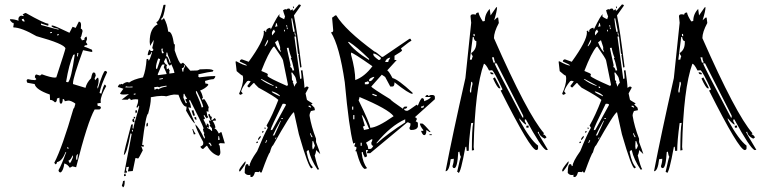

<svg xmlns="http://www.w3.org/2000/svg" viewBox="-20 -753 3356 841"><path d="M88.9 -659.2Q84 -667 83 -670.9L75.2 -668.9Q78.1 -659.2 83 -659.2ZM314.5 -52.7 318.4 -53.7 321.3 -78.1Q313.5 -76.2 313.5 -60.5ZM285.2 -38.1Q290 -39.1 299.8 -65.4L297.9 -73.2Q290 -51.8 279.3 -48.8Q284.2 -43 285.2 -38.1ZM276.4 -100.6 280.3 -101.6 278.3 -108.4H274.4ZM278.3 -392.6Q292 -406.2 307.6 -514.6L300.8 -512.7Q282.2 -471.7 269.5 -394.5ZM322.3 -504.9 321.3 -507.8Q321.3 -511.7 323.2 -517.6L322.3 -521.5L318.4 -520.5V-515.6L317.4 -508.8Q318.4 -504.9 322.3 -504.9ZM230.5 -597.7 238.3 -599.6 237.3 -603.5 229.5 -601.6ZM200.2 -607.4 208 -609.4 207 -613.3 199.2 -611.3ZM246.1 2H244.1Q237.3 2 236.3 -7.8Q250 -31.2 270.5 -87.9L266.6 -85.9Q252 -46.9 229.5 -43Q229.5 -35.2 222.7 -33.2L217.8 -40Q252.9 -107.4 301.8 -277.3Q305.7 -278.3 309.6 -295.9V-299.8Q291 -312.5 279.3 -312.5L263.7 -309.6Q261.7 -319.3 255.9 -319.3H254.9Q254.9 -299.8 246.1 -297.9L241.2 -304.7L240.2 -325.2L229.5 -321.3Q229.5 -305.7 220.7 -304.7Q210 -315.4 201.2 -315.4H199.2L198.2 -338.9Q136.7 -360.4 131.8 -384.8Q128.9 -384.8 99.6 -390.6L96.7 -398.4Q96.7 -406.2 103.5 -406.2Q117.2 -402.3 130.9 -402.3H135.7Q135.7 -406.2 139.6 -406.2L132.8 -414.1Q132.8 -425.8 139.6 -426.8L155.3 -421.9L163.1 -427.7Q203.1 -413.1 219.7 -413.1L226.6 -414.1Q266.6 -536.1 266.6 -541Q262.7 -560.5 139.6 -594.7Q73.2 -632.8 39.1 -632.8L38.1 -636.7Q40 -642.6 40 -648.4L39.1 -653.3L38.1 -652.3Q33.2 -652.3 25.4 -662.1L23.4 -668.9H27.3Q43 -668.9 61.5 -662.1L60.5 -668.9Q60.5 -680.7 72.3 -684.6Q80.1 -682.6 85 -682.6L79.1 -689.5Q85 -694.3 92.8 -696.3Q175.8 -649.4 191.4 -649.4L192.4 -642.6L189.5 -640.6L159.2 -650.4L160.2 -643.6Q233.4 -623 237.3 -623L235.4 -627Q207 -631.8 205.1 -639.6L209 -641.6Q217.8 -641.6 284.2 -609.4L297.9 -635.7L311.5 -630.9L325.2 -658.2Q335 -658.2 335 -643.6L334 -627Q339.8 -627 341.8 -617.2Q335.9 -587.9 332 -587.9Q337.9 -580.1 338.9 -576.2L350.6 -579.1L349.6 -582Q349.6 -589.8 359.4 -592.8L361.3 -582L356.4 -568.4L363.3 -558.6L355.5 -552.7Q355.5 -555.7 352.5 -555.7L348.6 -547.9Q354.5 -547.9 382.8 -535.2L384.8 -527.3L380.9 -525.4L343.8 -533.2Q299.8 -413.1 299.8 -388.7V-384.8L354.5 -368.2Q359.4 -390.6 378.9 -410.2Q383.8 -434.6 388.7 -435.5Q396.5 -435.5 397.5 -430.7Q398.4 -425.8 399.4 -421.9L394.5 -409.2L396.5 -401.4L406.2 -412.1H410.2L412.1 -402.3Q412.1 -385.7 406.2 -372.1L408.2 -364.3Q432.6 -442.4 440.4 -442.4Q446.3 -442.4 449.2 -436.5Q421.9 -378.9 416 -345.7L423.8 -342.8Q433.6 -380.9 439.5 -382.8L445.3 -376Q420.9 -333 420.9 -310.5L421.9 -302.7L406.2 -299.8L408.2 -289.1Q419.9 -289.1 421.9 -283.2Q421.9 -275.4 415 -273.4H394.5Q363.3 -218.8 313.5 -20.5L296.9 -24.4Q290 -19.5 285.2 -18.6Q276.4 -33.2 261.7 -37.1Q257.8 -5.9 246.1 2Z M689.5 -519.5 697.3 -520.5 696.3 -524.4Q691.4 -531.2 691.4 -535.2Q694.3 -536.1 694.3 -539.1V-540L686.5 -539.1ZM723.6 -477.5 727.5 -478.5 724.6 -489.3Q713.9 -512.7 712.9 -522.5H709V-518.6Q709 -511.7 707 -506.8H708Q715.8 -506.8 723.6 -477.5ZM668 -451.2Q681.6 -489.3 681.6 -494.1L672.9 -497.1Q663.1 -470.7 663.1 -457Q663.1 -451.2 666 -451.2ZM721.7 -430.7 744.1 -433.6Q741.2 -450.2 730.5 -471.7L724.6 -465.8Q715.8 -465.8 708 -499Q703.1 -497.1 698.2 -482.4Q706.1 -468.8 711.9 -468.8L709 -460.9L710.9 -449.2L718.8 -454.1Q719.7 -446.3 723.6 -446.3Q721.7 -442.4 721.7 -437.5ZM671.9 -423.8 710 -428.7Q710 -432.6 697.3 -459Q700.2 -464.8 700.2 -468.8V-470.7Q696.3 -470.7 691.9 -470.2Q687.5 -469.7 670.9 -427.7ZM783.2 -439.5V-442.4Q783.2 -451.2 791 -463.9Q791 -467.8 787.1 -467.8V-465.8Q787.1 -456.1 776.4 -454.1L779.3 -439.5ZM678.7 -404.3 693.4 -407.2V-411.1L677.7 -408.2ZM560.5 -370.1V-374L545.9 -373Q536.1 -373 533.2 -375Q529.3 -374 529.3 -370.1ZM657.2 -359.4Q661.1 -362.3 664.1 -363.3Q667 -364.3 668 -364.3Q672.9 -364.3 672.9 -361.3Q688.5 -371.1 710 -374L709 -377.9Q678.7 -374 678.7 -370.1L670.9 -373L655.3 -371.1ZM566.4 -337.9 574.2 -339.8 573.2 -343.8 565.4 -341.8ZM863.3 -282.2 870.1 -284.2Q868.2 -300.8 841.8 -353.5H837.9L838.9 -345.7Q861.3 -296.9 863.3 -282.2ZM793.9 -300.8 797.9 -301.8V-305.7Q793 -310.5 792 -318.4L799.8 -320.3Q789.1 -335 788.1 -341.8H784.2L783.2 -325.2ZM558.6 -176.8 562.5 -177.7 561.5 -184.6 557.6 -183.6ZM942.4 -140.6 939.5 -156.2H935.5L936.5 -152.3Q936.5 -146.5 934.6 -140.6ZM903.3 -112.3 906.2 -114.3V-118.2Q902.3 -123 900.4 -127.9L892.6 -127Q902.3 -118.2 903.3 -112.3ZM524.4 3.9 556.6 -165Q555.7 -168.9 551.8 -168.9Q535.2 -77.1 522.5 -74.2V-75.2Q522.5 -86.9 554.7 -207L561.5 -209V-203.1Q561.5 -197.3 560.5 -192.4Q560.5 -189.5 564.5 -189.5V-190.4Q564.5 -202.1 589.8 -286.1Q588.9 -290 585 -290L585.9 -283.2L578.1 -282.2V-285.2Q585 -300.8 585 -312.5V-317.4L575.2 -318.4Q563.5 -318.4 552.7 -314.5Q551.8 -321.3 545.9 -321.3Q541 -320.3 541 -317.4V-316.4H512.7L544.9 -340.8Q530.3 -338.9 521.5 -338.9Q506.8 -338.9 505.9 -343.8L520.5 -364.3L500 -371.1H498Q496.1 -371.1 496.1 -372.1Q496.1 -375 503.9 -385.7V-381.8L512.7 -385.7Q515.6 -385.7 515.6 -382.8Q527.3 -392.6 538.1 -393.6L545.9 -391.6Q563.5 -405.3 606.4 -414.1Q619.1 -446.3 622.1 -494.1L628.9 -495.1L630.9 -487.3Q635.7 -488.3 645.5 -521.5Q645.5 -524.4 642.6 -524.4H641.6V-522.5Q641.6 -512.7 627.9 -510.7L627 -514.6Q630.9 -534.2 635.7 -536.1Q638.7 -529.3 643.6 -529.3Q651.4 -529.3 651.4 -535.2Q651.4 -541 646.5 -541Q653.3 -568.4 653.3 -576.2V-578.1L637.7 -551.8L635.7 -569.3Q635.7 -629.9 670.9 -646.5Q665 -652.3 665 -656.2Q680.7 -659.2 696.3 -731.4L704.1 -732.4L705.1 -729.5Q696.3 -672.9 686.5 -671.9L687.5 -664.1L698.2 -673.8Q712.9 -647.5 716.8 -614.3H718.8Q734.4 -614.3 742.2 -558.6L746.1 -559.6L745.1 -532.2Q764.6 -473.6 773.4 -473.6L781.2 -478.5Q789.1 -472.7 813.5 -443.4L843.8 -444.3Q848.6 -445.3 855.5 -449.2L884.8 -450.2Q914.1 -450.2 915 -442.4Q912.1 -442.4 912.1 -439.5Q896.5 -438.5 849.6 -427.7L848.6 -424.8L849.6 -421.9L848.6 -416H849.6Q851.6 -416 852.5 -414.1Q892.6 -419.9 922.9 -419.9V-418.9Q922.9 -412.1 915 -406.2Q897.5 -405.3 877.9 -398.4L879.9 -386.7H883.8Q891.6 -386.7 892.6 -380.9Q879.9 -365.2 856.4 -356.4Q865.2 -344.7 869.1 -323.2H865.2L866.2 -315.4L874 -319.3Q882.8 -310.5 894.5 -283.2Q892.6 -279.3 892.6 -272.5L893.6 -263.7L884.8 -265.6L887.7 -246.1L892.6 -240.2L885.7 -234.4Q877 -243.2 876 -249Q872.1 -249 872.1 -245.1Q877 -238.3 877.9 -233.4L871.1 -229.5Q881.8 -210.9 881.8 -204.1H885.7V-211.9Q893.6 -210.9 894 -205.1Q894.5 -199.2 895.5 -193.4L886.7 -196.3L887.7 -192.4Q904.3 -185.5 905.3 -179.7H909.2L908.2 -191.4L898.4 -202.1V-203.1Q898.4 -206.1 901.4 -207Q896.5 -214.8 894.5 -225.6L903.3 -222.7L891.6 -252L899.4 -252.9Q900.4 -241.2 908.2 -241.2Q906.2 -234.4 906.2 -226.6L910.2 -227.5L920.9 -236.3Q924.8 -231.4 926.8 -225.6L911.1 -223.6Q920.9 -210.9 923.8 -194.3Q919.9 -193.4 919.9 -189.5H920.9Q927.7 -189.5 938.5 -168L946.3 -173.8H950.2L964.8 -125L944.3 -126L937.5 -122.1L942.4 -114.3L945.3 -86.9Q945.3 -73.2 936.5 -70.3Q905.3 -80.1 886.7 -115.2Q882.8 -113.3 870.1 -100.6H869.1Q863.3 -100.6 857.4 -110.4Q870.1 -117.2 870.1 -122.1V-130.9Q837.9 -189.5 835 -209Q852.5 -194.3 874 -147.5H877.9Q877 -156.2 873 -163.1L875 -170.9Q870.1 -176.8 869.1 -186.5Q869.1 -189.5 872.1 -190.4Q865.2 -211.9 812.5 -314.5H808.6L809.6 -306.6Q813.5 -302.7 817.4 -280.3Q810.5 -282.2 806.6 -282.2H804.7Q805.7 -278.3 834 -212.9Q826.2 -212.9 794.9 -268.6Q796.9 -275.4 796.9 -282.2V-286.1H794.9Q780.3 -286.1 761.7 -337.9L742.2 -338.9Q730.5 -337.9 708 -331.1Q701.2 -333 687.5 -333Q670.9 -333 640.6 -327.1V-320.3Q640.6 -297.9 628.9 -254.9Q619.1 -253.9 602.5 -118.2H609.4V-110.4Q603.5 -110.4 598.6 -113.3L605.5 -94.7Q587.9 -59.6 585 -58.6Q579.1 -60.5 575.2 -60.5H573.2L561.5 -3.9L540 -2L544.9 -22.5L533.2 -20.5V-13.7Q533.2 -8.8 531.2 -8.8L536.1 -1V2.9ZM574.2 -256.8 572.3 -268.6 579.1 -270.5 580.1 -265.6Q580.1 -258.8 574.2 -256.8ZM566.4 -233.4 565.4 -241.2H572.3V-239.3Q572.3 -233.4 566.4 -233.4ZM569.3 -217.8H567.4Q561.5 -217.8 559.6 -224.6Q559.6 -232.4 566.4 -233.4ZM826.2 -246.1 819.3 -268.6 827.1 -270.5 834 -247.1ZM622.1 -198.2 621.1 -204.1Q621.1 -213.9 627 -215.8L627.9 -205.1Q627.9 -200.2 622.1 -198.2ZM840.8 -228.5H839.8Q833 -228.5 831.1 -239.3L838.9 -240.2ZM829.1 -164.1 822.3 -187.5H826.2Q827.1 -180.7 836.9 -166ZM523.4 18.6V14.6Q523.4 7.8 529.3 6.8L531.2 17.6ZM518.6 67.4 513.7 59.6Q518.6 47.9 518.6 42V40L526.4 38.1Q526.4 66.4 518.6 67.4Z M1264.6 -613.3 1271.5 -614.3 1259.8 -672.9 1255.9 -671.9Q1259.8 -636.7 1264.6 -613.3ZM1349.6 -98.6Q1354.5 -99.6 1359.4 -115.2L1351.6 -135.7L1348.6 -134.8L1347.7 -110.4ZM1348.6 -152.3 1347.7 -156.2Q1342.8 -161.1 1341.8 -168.9H1337.9L1339.8 -162.1L1344.7 -152.3ZM1141.6 -127 1145.5 -127.9 1150.4 -139.6 1146.5 -138.7ZM1188.5 -143.6 1190.4 -151.4 1187.5 -150.4 1185.5 -143.6ZM1174.8 -159.2 1181.6 -160.2Q1199.2 -197.3 1210.9 -224.6L1208 -223.6Q1186.5 -185.5 1174.8 -159.2ZM1212.9 -231.4 1219.7 -233.4 1218.8 -236.3 1211.9 -235.4ZM1342.8 -281.2Q1340.8 -290 1335.9 -290L1330.1 -289.1Q1332 -284.2 1342.8 -281.2ZM1166 -182.6 1172.9 -184.6 1232.4 -293 1231.4 -296.9 1223.6 -298.8 1217.8 -297.9Q1166 -193.4 1166 -185.5ZM1206.1 -331.1V-334Q1195.3 -345.7 1172.9 -352.5L1169.9 -351.6Q1170.9 -346.7 1206.1 -331.1ZM1188.5 -367.2 1194.3 -368.2Q1193.4 -374 1188.5 -374H1186.5ZM1269.5 -373Q1275.4 -388.7 1280.3 -389.6L1275.4 -410.2Q1274.4 -417 1259.8 -435.5L1255.9 -434.6Q1258.8 -422.9 1258.8 -403.3Q1263.7 -397.5 1264.6 -393.6L1261.7 -392.6Q1265.6 -388.7 1269.5 -373ZM1178.7 -376 1177.7 -378.9 1125 -407.2 1122.1 -406.2Q1144.5 -387.7 1178.7 -376ZM1261.7 -443.4 1268.6 -445.3Q1258.8 -490.2 1253.9 -497.1Q1253.9 -499 1256.8 -500Q1248 -520.5 1244.1 -543.9L1236.3 -543L1252.9 -466.8L1251 -459H1252Q1257.8 -459 1261.7 -443.4ZM1236.3 -377Q1241.2 -377.9 1241.2 -382.8L1219.7 -488.3Q1218.8 -496.1 1181.6 -548.8L1177.7 -547.9Q1155.3 -521.5 1125 -443.4Q1126 -440.4 1128.9 -440.4Q1152.3 -431.6 1153.3 -427.7L1151.4 -419.9Q1158.2 -411.1 1236.3 -377ZM1210.9 -526.4V-527.3Q1210.9 -532.2 1208 -532.2H1207V-546.9L1197.3 -577.1L1184.6 -567.4Q1202.1 -526.4 1210.9 -526.4ZM1141.6 -550.8Q1154.3 -566.4 1154.3 -576.2V-579.1Q1150.4 -578.1 1138.7 -550.8ZM1272.5 -596.7 1275.4 -597.7 1272.5 -611.3 1269.5 -610.4ZM1224.6 -615.2 1228.5 -616.2 1226.6 -623 1223.6 -622.1ZM1237.3 -625 1240.2 -626 1239.3 -632.8 1235.4 -631.8ZM1171.9 -597.7 1185.5 -614.3Q1180.7 -620.1 1180.7 -624Q1170.9 -617.2 1170.9 -605.5ZM1238.3 -635.7 1237.3 -642.6H1233.4L1235.4 -635.7ZM1184.6 -635.7 1195.3 -637.7 1192.4 -651.4 1188.5 -650.4V-647.5Q1188.5 -643.6 1184.6 -635.7ZM1083 22.5Q1076.2 22.5 1075.2 16.6Q1078.1 16.6 1078.1 12.7L1070.3 13.7Q1057.6 13.7 1051.8 3.9Q1051.8 -34.2 1062.5 -34.2Q1068.4 -34.2 1069.3 -25.4L1073.2 -26.4Q1073.2 -43.9 1106.4 -90.8Q1137.7 -167 1153.3 -193.4L1147.5 -203.1Q1172.9 -247.1 1199.2 -315.4Q1185.5 -329.1 1112.3 -369.1Q1093.8 -386.7 1093.8 -389.6L1089.8 -388.7L1072.3 -370.1Q1065.4 -370.1 1063.5 -377L1078.1 -396.5L1069.3 -399.4L1062.5 -397.5Q1041 -371.1 1036.1 -352.5Q1042 -346.7 1043 -342.8L1034.2 -337.9Q1029.3 -337.9 1027.3 -342.8Q1044.9 -380.9 1044.9 -408.2Q1044.9 -416 1043 -421.9Q1038.1 -421.9 1016.6 -441.4L1011.7 -483.4L1015.6 -484.4Q1048.8 -465.8 1062.5 -465.8Q1061.5 -469.7 1030.3 -483.4Q1030.3 -491.2 1039.1 -493.2L1069.3 -482.4Q1135.7 -574.2 1135.7 -610.4L1134.8 -617.2L1141.6 -619.1L1142.6 -612.3L1146.5 -613.3L1145.5 -616.2Q1145.5 -627.9 1164.1 -631.8L1166 -624Q1197.3 -688.5 1205.1 -690.4L1203.1 -682.6Q1204.1 -677.7 1224.6 -668.9L1228.5 -680.7Q1221.7 -699.2 1219.7 -708Q1227.5 -712.9 1230.5 -712.9Q1232.4 -712.9 1233.4 -710.9Q1238.3 -715.8 1245.1 -715.8Q1250 -715.8 1252.9 -707L1261.7 -712.9L1262.7 -706.1L1266.6 -707L1289.1 -733.4Q1296.9 -733.4 1297.9 -728.5L1267.6 -685.5Q1280.3 -625 1300.8 -459L1294.9 -457L1287.1 -511.7Q1287.1 -513.7 1289.1 -513.7Q1289.1 -517.6 1285.2 -517.6L1276.4 -593.8L1269.5 -592.8L1294.9 -407.2L1300.8 -409.2Q1300.8 -426.8 1297.9 -444.3L1304.7 -445.3Q1313.5 -387.7 1313.5 -368.2L1323.2 -374Q1330.1 -374 1332 -369.1L1318.4 -343.8L1324.2 -316.4Q1324.2 -314.5 1349.6 -299.8L1342.8 -295.9L1357.4 -281.2L1359.4 -270.5L1341.8 -266.6Q1335.9 -255.9 1335.9 -246.1Q1343.8 -198.2 1364.3 -145.5V-130.9Q1378.9 -92.8 1382.8 -78.1L1364.3 -95.7Q1364.3 -83 1358.4 -72.3Q1370.1 -23.4 1377.9 -11.7L1371.1 -9.8Q1340.8 -54.7 1332 -95.7Q1323.2 -92.8 1323.2 -87.9V-86.9Q1333 -36.1 1350.6 -20.5L1344.7 -15.6Q1332 -15.6 1289.1 -165L1267.6 -261.7Q1255.9 -258.8 1175.8 -116.2Q1169.9 -114.3 1162.1 -85Q1156.2 -82 1126 2L1123 2.9Q1119.1 2.9 1118.2 -2.9L1112.3 1L1104.5 0L1096.7 1Q1091.8 20.5 1083 22.5ZM1028.3 -2 1027.3 -6.8Q1027.3 -14.6 1054.7 -46.9L1055.7 -42Q1055.7 -32.2 1032.2 -2.9ZM1102.5 -126Q1102.5 -132.8 1108.4 -133.8L1109.4 -127ZM1111.3 -138.7 1110.4 -142.6Q1110.4 -148.4 1121.1 -158.2L1122.1 -154.3Q1122.1 -149.4 1111.3 -138.7ZM1128.9 -170.9 1127.9 -177.7 1134.8 -178.7V-177.7Q1134.8 -172.9 1128.9 -170.9ZM1139.6 -187.5 1138.7 -194.3 1141.6 -195.3 1143.6 -188.5ZM1264.6 -716.8 1262.7 -723.6 1266.6 -724.6 1267.6 -717.8Z M1448.2 -685.5H1453.1Q1492.2 -621.1 1620.1 -527.3Q1625 -527.3 1652.3 -503.9H1657.2L1773.4 -583H1778.3L1782.2 -574.2Q1777.3 -574.2 1736.3 -541L1741.2 -532.2Q1741.2 -528.3 1708 -508.8V-490.2H1717.8L1675.8 -444.3Q1681.6 -444.3 1699.2 -411.1Q1722.7 -406.2 1787.1 -346.7V-341.8Q1771.5 -341.8 1708 -392.6Q1708 -374 1699.2 -374H1689.5L1667 -416L1652.3 -425.8L1606.4 -374Q1606.4 -369.1 1689.5 -318.4Q1689.5 -314.5 1745.1 -276.4Q1747.1 -286.1 1754.9 -286.1H1763.7Q1763.7 -276.4 1750 -276.4Q1750 -267.6 1763.7 -267.6Q1768.6 -267.6 1805.7 -294.9Q1805.7 -291 1810.5 -291Q1823.2 -323.2 1829.1 -323.2Q1837.9 -323.2 1837.9 -309.6Q1866.2 -320.3 1866.2 -328.1H1842.8Q1844.7 -336.9 1852.5 -336.9Q1856.4 -336.9 1856.4 -332L1866.2 -336.9H1875Q1884.8 -335.9 1884.8 -328.1V-318.4L1796.9 -239.3Q1805.7 -238.3 1805.7 -230.5L1800.8 -220.7Q1810.5 -219.7 1810.5 -211.9V-198.2Q1805.7 -183.6 1782.2 -183.6Q1773.4 -183.6 1773.4 -193.4Q1778.3 -201.2 1778.3 -211.9L1768.6 -216.8H1763.7L1601.6 -82H1587.9V-86.9L1592.8 -95.7H1583V-90.8L1587.9 -68.4L1578.1 -63.5Q1569.3 -78.1 1569.3 -86.9H1564.5V-82Q1569.3 -39.1 1587.9 -16.6L1578.1 -12.7Q1559.6 -20.5 1541 -90.8H1536.1L1541 -100.6V-109.4Q1532.2 -109.4 1532.2 -114.3Q1536.1 -123 1536.1 -127.9L1527.3 -124Q1508.8 -190.4 1490.2 -392.6Q1466.8 -552.7 1429.7 -611.3Q1439.5 -611.3 1439.5 -620.1L1434.6 -675.8Q1436.5 -675.8 1448.2 -685.5ZM1503.9 -569.3Q1531.2 -530.3 1596.7 -490.2V-495.1Q1542 -548.8 1508.8 -569.3ZM1517.6 -522.5V-513.7Q1536.1 -447.3 1536.1 -402.3Q1577.1 -417 1611.3 -462.9Q1526.4 -522.5 1517.6 -522.5ZM1615.2 -518.6V-513.7Q1615.2 -506.8 1638.7 -490.2Q1648.4 -490.2 1648.4 -500Q1627 -518.6 1615.2 -518.6ZM1667 -481.4H1680.7Q1680.7 -488.3 1689.5 -500H1685.5Q1670.9 -496.1 1667 -481.4ZM1596.7 -402.3V-397.5H1601.6Q1608.4 -397.5 1620.1 -416H1615.2Q1596.7 -409.2 1596.7 -402.3ZM1578.1 -392.6V-383.8H1587.9Q1596.7 -383.8 1596.7 -392.6Q1592.8 -392.6 1592.8 -397.5Q1583 -392.6 1578.1 -392.6ZM1611.3 -341.8V-336.9Q1616.2 -336.9 1625 -332H1629.9V-336.9Q1624 -336.9 1615.2 -341.8ZM1554.7 -328.1Q1554.7 -323.2 1550.8 -313.5Q1601.6 -210 1601.6 -193.4Q1631.8 -193.4 1704.1 -244.1Q1680.7 -275.4 1554.7 -328.1ZM1824.2 -286.1V-281.2H1834L1837.9 -291Q1829.1 -286.1 1824.2 -286.1ZM1522.5 -286.1V-272.5H1527.3V-286.1ZM1527.3 -249V-230.5H1532.2V-249ZM1564.5 -249 1578.1 -202.1 1569.3 -198.2Q1574.2 -188.5 1574.2 -183.6L1596.7 -188.5Q1572.3 -249 1564.5 -249ZM1629.9 -127.9V-124Q1680.7 -169.9 1754.9 -216.8V-230.5Q1691.4 -202.1 1629.9 -127.9ZM1819.3 -211.9H1829.1Q1835 -211.9 1866.2 -174.8H1861.3L1847.7 -183.6Q1847.7 -161.1 1837.9 -161.1Q1831.1 -161.1 1824.2 -179.7H1834V-183.6Q1819.3 -202.1 1819.3 -211.9ZM1861.3 -165H1871.1V-161.1H1861.3ZM1583 -127.9Q1592.8 -113.3 1592.8 -100.6H1601.6Q1608.4 -100.6 1615.2 -114.3Q1606.4 -114.3 1606.4 -127.9Q1611.3 -137.7 1611.3 -142.6H1606.4ZM1559.6 -127.9V-114.3H1564.5V-127.9Z M2059.6 -594.7 2058.6 -604.5H2053.7L2054.7 -594.7ZM2039.1 -347.7 2043.9 -348.6V-352.5Q2043.9 -363.3 2049.8 -385.7L2047.9 -394.5H2043.9Q2043.9 -386.7 2038.1 -356.4ZM2272.5 -238.3 2271.5 -247.1 2155.3 -475.6H2146.5Q2147.5 -466.8 2268.6 -238.3ZM2141.6 -478.5 2150.4 -479.5Q2144.5 -486.3 2143.6 -502H2134.8ZM2038.1 -491.2 2046.9 -492.2Q2046.9 -497.1 2050.8 -506.8Q2044.9 -514.6 2043.9 -520.5Q2066.4 -535.2 2066.4 -565.4V-573.2H2065.4Q2057.6 -573.2 2054.7 -590.8H2050.8ZM1988.3 4.9Q1987.3 0 1982.4 0Q1996.1 -65.4 1999 -65.4Q1994.1 -73.2 1992.2 -88.9L1987.3 -86.9Q1983.4 -16.6 1969.7 -16.6Q1962.9 -16.6 1961.9 -25.4Q1967.8 -42 1967.8 -57.6L1954.1 -55.7Q1948.2 -2.9 1931.6 -2.9Q1961.9 -161.1 2018.6 -411.1L2043.9 -653.3L2041 -681.6Q2041 -690.4 2052.7 -690.4Q2058.6 -690.4 2063.5 -688.5Q2064.5 -698.2 2076.2 -698.2Q2078.1 -684.6 2094.7 -659.2L2103.5 -661.1Q2103.5 -691.4 2125 -713.9L2128.9 -685.5L2153.3 -720.7L2157.2 -721.7Q2157.2 -705.1 2144.5 -664.1L2157.2 -675.8H2162.1L2165 -652.3Q2143.6 -612.3 2143.6 -585.9Q2290 -252.9 2363.3 -168.9Q2359.4 -168 2359.4 -164.1Q2366.2 -164.1 2374 -151.4L2366.2 -145.5Q2341.8 -157.2 2339.8 -175.8L2335 -174.8Q2335.9 -169.9 2379.9 -96.7L2372.1 -95.7Q2351.6 -104.5 2283.2 -230.5L2278.3 -228.5L2279.3 -220.7Q2285.2 -211.9 2285.2 -207Q2278.3 -207 2253.9 -235.4L2255.9 -226.6Q2302.7 -140.6 2336.9 -115.2V-103.5Q2336.9 -96.7 2329.1 -95.7Q2303.7 -95.7 2172.9 -356.4Q2180.7 -359.4 2180.7 -362.3Q2146.5 -436.5 2135.7 -445.3L2122.1 -444.3Q2107.4 -473.6 2099.6 -473.6Q2060.5 -366.2 2054.7 -109.4L2056.6 -95.7L2046.9 -93.8Q2046.9 -188.5 2052.7 -214.8L2043.9 -213.9Q2033.2 -134.8 2033.2 -92.8L2024.4 -91.8L2022.5 -110.4L2018.6 -109.4Q1998 3.9 1988.3 4.9ZM2286.1 -193.4 2285.2 -202.1 2294.9 -203.1 2295.9 -194.3ZM2171.9 -366.2H2167Q2159.2 -366.2 2139.6 -409.2L2147.5 -414.1Q2171.9 -370.1 2171.9 -366.2ZM2141.6 -427.7H2134.8Q2127.9 -427.7 2127 -436.5Q2141.6 -436.5 2141.6 -427.7Z M2679.7 -613.3 2686.5 -614.3 2674.8 -672.9 2670.9 -671.9Q2674.8 -636.7 2679.7 -613.3ZM2764.6 -98.6Q2769.5 -99.6 2774.4 -115.2L2766.6 -135.7L2763.7 -134.8L2762.7 -110.4ZM2763.7 -152.3 2762.7 -156.2Q2757.8 -161.1 2756.8 -168.9H2752.9L2754.9 -162.1L2759.8 -152.3ZM2556.6 -127 2560.5 -127.9 2565.4 -139.6 2561.5 -138.7ZM2603.5 -143.6 2605.5 -151.4 2602.5 -150.4 2600.6 -143.6ZM2589.8 -159.2 2596.7 -160.2Q2614.3 -197.3 2626 -224.6L2623 -223.6Q2601.6 -185.5 2589.8 -159.2ZM2627.9 -231.4 2634.8 -233.4 2633.8 -236.3 2627 -235.4ZM2757.8 -281.2Q2755.9 -290 2751 -290L2745.1 -289.1Q2747.1 -284.2 2757.8 -281.2ZM2581.1 -182.6 2587.9 -184.6 2647.5 -293 2646.5 -296.9 2638.7 -298.8 2632.8 -297.9Q2581.1 -193.4 2581.1 -185.5ZM2621.1 -331.1V-334Q2610.4 -345.7 2587.9 -352.5L2585 -351.6Q2585.9 -346.7 2621.1 -331.1ZM2603.5 -367.2 2609.4 -368.2Q2608.4 -374 2603.5 -374H2601.6ZM2684.6 -373Q2690.4 -388.7 2695.3 -389.6L2690.4 -410.2Q2689.5 -417 2674.8 -435.5L2670.9 -434.6Q2673.8 -422.9 2673.8 -403.3Q2678.7 -397.5 2679.7 -393.6L2676.8 -392.6Q2680.7 -388.7 2684.6 -373ZM2593.8 -376 2592.8 -378.9 2540 -407.2 2537.1 -406.2Q2559.6 -387.7 2593.8 -376ZM2676.8 -443.4 2683.6 -445.3Q2673.8 -490.2 2668.9 -497.1Q2668.9 -499 2671.9 -500Q2663.1 -520.5 2659.2 -543.9L2651.4 -543L2668 -466.8L2666 -459H2667Q2672.9 -459 2676.8 -443.4ZM2651.4 -377Q2656.2 -377.9 2656.2 -382.8L2634.8 -488.3Q2633.8 -496.1 2596.7 -548.8L2592.8 -547.9Q2570.3 -521.5 2540 -443.4Q2541 -440.4 2543.9 -440.4Q2567.4 -431.6 2568.4 -427.7L2566.4 -419.9Q2573.2 -411.1 2651.4 -377ZM2626 -526.4V-527.3Q2626 -532.2 2623 -532.2H2622.1V-546.9L2612.3 -577.1L2599.6 -567.4Q2617.2 -526.4 2626 -526.4ZM2556.6 -550.8Q2569.3 -566.4 2569.3 -576.2V-579.1Q2565.4 -578.1 2553.7 -550.8ZM2687.5 -596.7 2690.4 -597.7 2687.5 -611.3 2684.6 -610.4ZM2639.6 -615.2 2643.6 -616.2 2641.6 -623 2638.7 -622.1ZM2652.3 -625 2655.3 -626 2654.3 -632.8 2650.4 -631.8ZM2586.9 -597.7 2600.6 -614.3Q2595.7 -620.1 2595.7 -624Q2585.9 -617.2 2585.9 -605.5ZM2653.3 -635.7 2652.3 -642.6H2648.4L2650.4 -635.7ZM2599.6 -635.7 2610.4 -637.7 2607.4 -651.4 2603.5 -650.4V-647.5Q2603.5 -643.6 2599.6 -635.7ZM2498 22.5Q2491.2 22.5 2490.2 16.6Q2493.2 16.6 2493.2 12.7L2485.4 13.7Q2472.7 13.7 2466.8 3.9Q2466.8 -34.2 2477.5 -34.2Q2483.4 -34.2 2484.4 -25.4L2488.3 -26.4Q2488.3 -43.9 2521.5 -90.8Q2552.7 -167 2568.4 -193.4L2562.5 -203.1Q2587.9 -247.1 2614.3 -315.4Q2600.6 -329.1 2527.3 -369.1Q2508.8 -386.7 2508.8 -389.6L2504.9 -388.7L2487.3 -370.1Q2480.5 -370.1 2478.5 -377L2493.2 -396.5L2484.4 -399.4L2477.5 -397.5Q2456.1 -371.1 2451.2 -352.5Q2457 -346.7 2458 -342.8L2449.2 -337.9Q2444.3 -337.9 2442.4 -342.8Q2460 -380.9 2460 -408.2Q2460 -416 2458 -421.9Q2453.1 -421.9 2431.6 -441.4L2426.8 -483.4L2430.7 -484.4Q2463.9 -465.8 2477.5 -465.8Q2476.6 -469.7 2445.3 -483.4Q2445.3 -491.2 2454.1 -493.2L2484.4 -482.4Q2550.8 -574.2 2550.8 -610.4L2549.8 -617.2L2556.6 -619.1L2557.6 -612.3L2561.5 -613.3L2560.5 -616.2Q2560.5 -627.9 2579.1 -631.8L2581.1 -624Q2612.3 -688.5 2620.1 -690.4L2618.2 -682.6Q2619.1 -677.7 2639.6 -668.9L2643.6 -680.7Q2636.7 -699.2 2634.8 -708Q2642.6 -712.9 2645.5 -712.9Q2647.5 -712.9 2648.4 -710.9Q2653.3 -715.8 2660.2 -715.8Q2665 -715.8 2668 -707L2676.8 -712.9L2677.7 -706.1L2681.6 -707L2704.1 -733.4Q2711.9 -733.4 2712.9 -728.5L2682.6 -685.5Q2695.3 -625 2715.8 -459L2710 -457L2702.1 -511.7Q2702.1 -513.7 2704.1 -513.7Q2704.1 -517.6 2700.2 -517.6L2691.4 -593.8L2684.6 -592.8L2710 -407.2L2715.8 -409.2Q2715.8 -426.8 2712.9 -444.3L2719.7 -445.3Q2728.5 -387.7 2728.5 -368.2L2738.3 -374Q2745.1 -374 2747.1 -369.1L2733.4 -343.8L2739.3 -316.4Q2739.3 -314.5 2764.6 -299.8L2757.8 -295.9L2772.5 -281.2L2774.4 -270.5L2756.8 -266.6Q2751 -255.9 2751 -246.1Q2758.8 -198.2 2779.3 -145.5V-130.9Q2793.9 -92.8 2797.9 -78.1L2779.3 -95.7Q2779.3 -83 2773.4 -72.3Q2785.2 -23.4 2793 -11.7L2786.1 -9.8Q2755.9 -54.7 2747.1 -95.7Q2738.3 -92.8 2738.3 -87.9V-86.9Q2748 -36.1 2765.6 -20.5L2759.8 -15.6Q2747.1 -15.6 2704.1 -165L2682.6 -261.7Q2670.9 -258.8 2590.8 -116.2Q2585 -114.3 2577.1 -85Q2571.3 -82 2541 2L2538.1 2.9Q2534.2 2.9 2533.2 -2.9L2527.3 1L2519.5 0L2511.7 1Q2506.8 20.5 2498 22.5ZM2443.4 -2 2442.4 -6.8Q2442.4 -14.6 2469.7 -46.9L2470.7 -42Q2470.7 -32.2 2447.3 -2.9ZM2517.6 -126Q2517.6 -132.8 2523.4 -133.8L2524.4 -127ZM2526.4 -138.7 2525.4 -142.6Q2525.4 -148.4 2536.1 -158.2L2537.1 -154.3Q2537.1 -149.4 2526.4 -138.7ZM2543.9 -170.9 2543 -177.7 2549.8 -178.7V-177.7Q2549.8 -172.9 2543.9 -170.9ZM2554.7 -187.5 2553.7 -194.3 2556.6 -195.3 2558.6 -188.5ZM2679.7 -716.8 2677.7 -723.6 2681.6 -724.6 2682.6 -717.8Z M2972.7 -594.7 2971.7 -604.5H2966.8L2967.8 -594.7ZM2952.1 -347.7 2957 -348.6V-352.5Q2957 -363.3 2962.9 -385.7L2960.9 -394.5H2957Q2957 -386.7 2951.2 -356.4ZM3185.5 -238.3 3184.6 -247.1 3068.4 -475.6H3059.6Q3060.5 -466.8 3181.6 -238.3ZM3054.7 -478.5 3063.5 -479.5Q3057.6 -486.3 3056.6 -502H3047.9ZM2951.2 -491.2 2960 -492.2Q2960 -497.1 2963.9 -506.8Q2958 -514.6 2957 -520.5Q2979.5 -535.2 2979.5 -565.4V-573.2H2978.5Q2970.7 -573.2 2967.8 -590.8H2963.9ZM2901.4 4.9Q2900.4 0 2895.5 0Q2909.2 -65.4 2912.1 -65.4Q2907.2 -73.2 2905.3 -88.9L2900.4 -86.9Q2896.5 -16.6 2882.8 -16.6Q2876 -16.6 2875 -25.4Q2880.9 -42 2880.9 -57.6L2867.2 -55.7Q2861.3 -2.9 2844.7 -2.9Q2875 -161.1 2931.6 -411.1L2957 -653.3L2954.1 -681.6Q2954.1 -690.4 2965.8 -690.4Q2971.7 -690.4 2976.6 -688.5Q2977.5 -698.2 2989.3 -698.2Q2991.2 -684.6 3007.8 -659.2L3016.6 -661.1Q3016.6 -691.4 3038.1 -713.9L3042 -685.5L3066.4 -720.7L3070.3 -721.7Q3070.3 -705.1 3057.6 -664.1L3070.3 -675.8H3075.2L3078.1 -652.3Q3056.6 -612.3 3056.6 -585.9Q3203.1 -252.9 3276.4 -168.9Q3272.5 -168 3272.5 -164.1Q3279.3 -164.1 3287.1 -151.4L3279.3 -145.5Q3254.9 -157.2 3252.9 -175.8L3248 -174.8Q3249 -169.9 3293 -96.7L3285.2 -95.7Q3264.6 -104.5 3196.3 -230.5L3191.4 -228.5L3192.4 -220.7Q3198.2 -211.9 3198.2 -207Q3191.4 -207 3167 -235.4L3168.9 -226.6Q3215.8 -140.6 3250 -115.2V-103.5Q3250 -96.7 3242.2 -95.7Q3216.8 -95.7 3085.9 -356.4Q3093.8 -359.4 3093.8 -362.3Q3059.6 -436.5 3048.8 -445.3L3035.2 -444.3Q3020.5 -473.6 3012.7 -473.6Q2973.6 -366.2 2967.8 -109.4L2969.7 -95.7L2960 -93.8Q2960 -188.5 2965.8 -214.8L2957 -213.9Q2946.3 -134.8 2946.3 -92.8L2937.5 -91.8L2935.5 -110.4L2931.6 -109.4Q2911.1 3.9 2901.4 4.9ZM3199.2 -193.4 3198.2 -202.1 3208 -203.1 3209 -194.3ZM3085 -366.2H3080.1Q3072.3 -366.2 3052.7 -409.2L3060.5 -414.1Q3085 -370.1 3085 -366.2ZM3054.7 -427.7H3047.9Q3041 -427.7 3040 -436.5Q3054.7 -436.5 3054.7 -427.7Z"/></svg>

Font: Blackcraft
Style: Regular
Weight: 400
Designer: GGBotNet
Foundry: GGBotNet
Version: 1.00